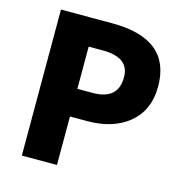

<svg xmlns="http://www.w3.org/2000/svg" viewBox="-109 -845 905 945"><g transform="rotate(15 343.5 -372.0)"><path d="M86 -744H347Q646 -744 646 -502Q646 -376 558 -308Q479 -247 352 -247H265V0H86ZM343 -388Q472 -388 472 -502Q472 -603 338 -603H265V-388Z"/></g></svg>

Font: KaiGen Gothic KR Heavy
Style: Heavy
Weight: 900
Designer: Ryoko NISHIZUKA  (kana & ideographs); Paul D. Hunt (Latin, Greek & Cyrillic); Wenlong ZHANG  (bopomofo); Sandoll Communi
Foundry: Adobe Systems Incorporated
Version: Version 1.002 March 28, 2018